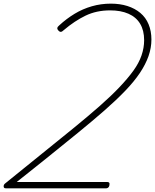

<svg xmlns="http://www.w3.org/2000/svg" viewBox="-22 -1035 852 1055"><path d="M11 0Q2 0 -0.5 -5Q-3 -10 -1.5 -16Q0 -22 5 -26L209 -191Q306 -269 385 -333.5Q464 -398 526.5 -453Q589 -508 634.5 -556Q680 -604 710.5 -646Q741 -688 755.5 -730Q770 -772 770 -814Q770 -868 748 -904.5Q726 -941 684 -959.5Q642 -978 583 -978Q508 -978 448 -949Q388 -920 329 -870Q319 -860 312 -860Q305 -860 299 -867Q292 -874 293 -881Q294 -888 304 -896Q343 -932 387.5 -959Q432 -986 482.5 -1000.5Q533 -1015 587 -1015Q637 -1015 678 -1002Q719 -989 749 -964Q779 -939 794.5 -901.5Q810 -864 810 -818Q810 -772 794 -726.5Q778 -681 746.5 -634Q715 -587 666 -536Q617 -485 552.5 -428.5Q488 -372 406.5 -305.5Q325 -239 228 -161L70 -35H567Q575 -35 578 -31Q581 -27 579 -16Q577 -7 571.5 -3.5Q566 0 560 0Z"/></svg>

Font: Playwrite US Trad Thin
Style: Regular
Weight: 250
Designer: Veronika Burian, José Scaglione
Foundry: TypeTogether
Version: Version 1.003